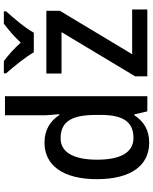

<svg xmlns="http://www.w3.org/2000/svg" viewBox="84 -890 816 1025"><g transform="rotate(-90 492.5 -378.0)"><path d="M725 -606H830C854 -651 909 -715 944 -754V-766H878C844 -740 812 -713 777 -676C745 -711 709 -744 678 -766H613V-754C648 -714 701 -650 725 -606ZM243 10C314 10 358 -22 389 -69H394L410 0H491V-760H389V-555C389 -530 393 -494 395 -470H390C360 -517 312 -549 243 -549C123 -549 48 -452 48 -269C48 -86 122 10 243 10ZM954 0V-81H715L947 -467V-539H612V-458H833L597 -65V0ZM268 -74C191 -74 152 -142 152 -268C152 -391 190 -463 266 -463C360 -463 391 -398 391 -271V-250C391 -132 356 -74 268 -74Z"/></g></svg>

Font: Noto Sans SemiCondensed Medium
Style: Regular
Weight: 500
Width: 4
Designer: Monotype Design Team
Foundry: Monotype Imaging Inc.
Version: Version 2.013